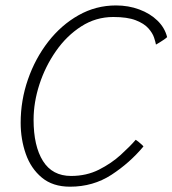

<svg xmlns="http://www.w3.org/2000/svg" viewBox="-20 -683 634 706"><path d="M507.5 -144.5Q457 -84 389.8 -40.2Q322.5 3.5 237.5 3.5Q174 3.5 133.8 -30Q93.5 -63.5 74.8 -117.2Q56 -171 56 -231.5Q56 -314 82.8 -391Q109.5 -468 157.2 -529.5Q205 -591 268.8 -627Q332.5 -663 406.5 -663Q452.5 -663 492.2 -648.2Q532 -633.5 559 -607.2Q586 -581 594.5 -546.5Q591 -543 583.2 -537.5Q575.5 -532 567 -527Q558.5 -522 553.5 -519Q552 -528 546.5 -544.8Q541 -561.5 525.5 -579Q510 -596.5 479.2 -608.5Q448.5 -620.5 396.5 -620.5Q332.5 -620.5 278.8 -586Q225 -551.5 185.8 -495.2Q146.5 -439 125 -372.8Q103.5 -306.5 103.5 -242.5Q103.5 -146 138 -91Q172.5 -36 241.5 -36Q298 -36 344 -59.2Q390 -82.5 424.2 -113.8Q458.5 -145 479 -169Q482 -167.5 488.2 -162.5Q494.5 -157.5 500.2 -152.2Q506 -147 507.5 -144.5Z"/></svg>

Font: Grandstander Thin Thin
Style: Italic
Weight: 250
Italic angle: -15°
Version: Version 1.200